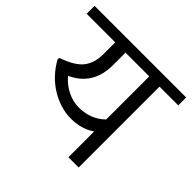

<svg xmlns="http://www.w3.org/2000/svg" viewBox="-170 -790 955 955"><g transform="rotate(45 307.5 -312.5)"><path d="M425.8 0V-181.6Q374 -144.5 298.8 -144.5Q225.6 -144.5 155.8 -187Q85.9 -229.5 43 -307.1L45.4 -317.9Q126 -345.7 156.2 -384.8Q186.5 -423.8 186.5 -486.8V-568.8H-14.6V-624.5H629.9V-568.8H498V0ZM287.1 -211.4Q370.1 -211.4 425.8 -265.6V-568.8H258.8V-481.4Q258.8 -339.8 138.2 -285.2Q167 -250.5 206.5 -231Q246.1 -211.4 287.1 -211.4Z"/></g></svg>

Font: Khula Regular
Style: Regular
Weight: 400
Designer: Erin McLaughlin, Steve Matteson
Version: Version 1.000;PS 1.0;hotconv 1.0.72;makeotf.lib2.5.5900